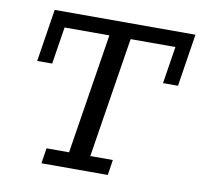

<svg xmlns="http://www.w3.org/2000/svg" viewBox="-69 -656 766 730"><g transform="rotate(10 314.0 -291.5)"><path d="M136.5 0 145.6 -59.3H232.7L306.4 -523.7H133.5L110.9 -380.4H53.1L84.8 -583H628.3L596.6 -380.4H538.8L561.4 -523.7H388.4L314.7 -59.3H401.7L392.6 0Z"/></g></svg>

Font: Rokkitt SemiBold
Style: Italic
Weight: 600
Italic angle: -9°
Designer: Vernon Adams
Foundry: Vernon Adams
Version: Version 3.103